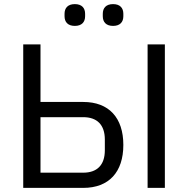

<svg xmlns="http://www.w3.org/2000/svg" viewBox="-20 -914 915 934"><path d="M344 -788C378 -788 394 -807 394 -835V-847C394 -875 378 -894 344 -894C310 -894 294 -875 294 -847V-835C294 -807 310 -788 344 -788ZM530 -788C564 -788 580 -807 580 -835V-847C580 -875 564 -894 530 -894C496 -894 480 -875 480 -847V-835C480 -807 496 -788 530 -788ZM93 -698V0H385C510 0 580 -77 580 -209C580 -341 510 -418 385 -418H177V-698ZM698 -698V0H782V-698ZM385 -74H177V-344H385C451 -344 490 -308 490 -235V-183C490 -110 451 -74 385 -74Z"/></svg>

Font: Braiins Sans
Style: Regular
Weight: 400
Designer: Mike Abbink, Paul van der Laan, Pieter van Rosmalen, Jiri Chlebus, Lubos Buracinsky
Foundry: Bold Monday, Sudetype
Version: Version 1.000;hotconv 1.0.109;makeotfexe 2.5.65596